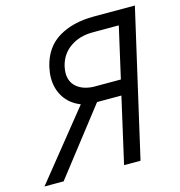

<svg xmlns="http://www.w3.org/2000/svg" viewBox="-123 -781 822 875"><g transform="rotate(-15 287.5 -344.0)"><path d="M355.5 1 425.8 -308.6H311L70.3 1H-20L236.8 -317.9Q187.5 -337.4 161.9 -377.2Q136.2 -417 136.2 -468.8Q136.2 -491.7 142.6 -521Q163.6 -608.4 231.2 -648.7Q298.8 -689 397 -689H591.3L433.1 1ZM497.1 -620.6H374Q312 -620.6 268.1 -590.3Q224.1 -560.1 210.4 -504.9Q206.5 -486.8 206.5 -473.1Q206.5 -430.7 235.4 -406.5Q264.2 -382.3 313 -379.9H442.4Z"/></g></svg>

Font: Acari Sans
Style: Italic
Weight: 400
Italic angle: -13°
Designer: Alfredo Marco Pradil and Stefan Peev
Foundry: Hanken Design Co.
Version: Version 1.045;January 11, 2019;FontCreator 11.5.0.2425 64-bi